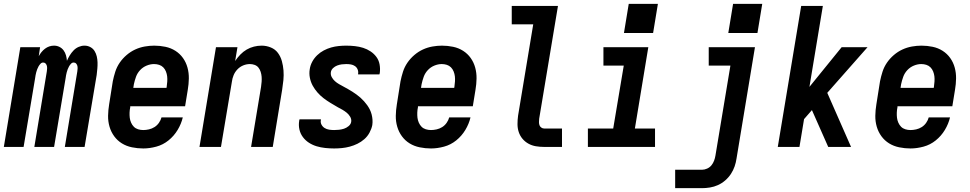

<svg xmlns="http://www.w3.org/2000/svg" viewBox="-37 -766 5057 1001"><path d="M-17 0 69 -520H172L165 -473Q171 -484 179 -494Q187 -504 197.5 -512Q208 -520 220 -524Q232 -528 244 -528H245Q260 -528 273 -521.5Q286 -515 294.5 -503.5Q303 -492 307 -477.5Q311 -463 312 -449Q318 -463 326.5 -477Q335 -491 346.5 -503Q358 -515 373 -521.5Q388 -528 403 -528H404Q420 -528 434 -520.5Q448 -513 456 -500Q464 -487 467.5 -472Q471 -457 471.5 -441Q472 -425 470.5 -408.5Q469 -392 467 -375L404 0H301L366 -393Q367 -400 367.5 -407.5Q368 -415 366.5 -422Q365 -429 360 -434.5Q355 -440 347 -440Q339 -440 333 -433.5Q327 -427 323 -420Q319 -413 316 -405Q313 -397 311 -389.5Q309 -382 307.5 -374Q306 -366 305 -358L245 0H142L207 -393Q208 -400 208.5 -407.5Q209 -415 207.5 -422Q206 -429 201 -434.5Q196 -440 188 -440Q180 -440 174 -433.5Q168 -427 164 -420Q160 -413 157 -405Q154 -397 152 -389.5Q150 -382 148.5 -374Q147 -366 146 -358L86 0Z M710 8Q680 8 651 2Q622 -4 598.5 -18.5Q575 -33 558.5 -55.5Q542 -78 534 -105.5Q526 -133 526.5 -162.5Q527 -192 532 -222L551 -342Q556 -367 564 -392Q572 -417 587 -439Q602 -461 623 -479Q644 -497 668 -508Q692 -519 717.5 -523.5Q743 -528 767 -528Q797 -528 825.5 -522Q854 -516 877.5 -501Q901 -486 917 -463.5Q933 -441 940.5 -413.5Q948 -386 947.5 -356.5Q947 -327 942 -298L928 -212H642V-207Q639 -193 638.5 -179Q638 -165 639.5 -152Q641 -139 646.5 -126.5Q652 -114 661 -105Q670 -96 683 -92Q696 -88 710 -88Q724 -88 739.5 -91.5Q755 -95 768.5 -103.5Q782 -112 791.5 -125.5Q801 -139 805 -154H916Q908 -120 889 -88.5Q870 -57 841.5 -34Q813 -11 778 -1.5Q743 8 710 8ZM658 -308H831L832 -313Q834 -327 835 -341Q836 -355 834.5 -368Q833 -381 828 -393.5Q823 -406 814 -415Q805 -424 792.5 -428Q780 -432 766 -432Q747 -432 727.5 -424Q708 -416 693.5 -400.5Q679 -385 672 -365.5Q665 -346 661 -327Z M1003 0 1089 -520H1201L1189 -448Q1201 -466 1216 -481.5Q1231 -497 1249 -507.5Q1267 -518 1287 -523Q1307 -528 1327 -528Q1352 -528 1375 -518.5Q1398 -509 1412 -490Q1426 -471 1432.5 -447.5Q1439 -424 1441 -399Q1443 -374 1440.5 -348.5Q1438 -323 1434 -298L1385 0H1272L1324 -313Q1326 -327 1327 -340Q1328 -353 1327 -366Q1326 -379 1322 -391.5Q1318 -404 1310.5 -413.5Q1303 -423 1291 -427.5Q1279 -432 1266 -432Q1248 -432 1231 -425Q1214 -418 1201 -404.5Q1188 -391 1181 -374Q1174 -357 1172 -340L1115 0Z M1705 8Q1682 8 1658.5 5.5Q1635 3 1613.5 -3.5Q1592 -10 1573.5 -22Q1555 -34 1542 -51.5Q1529 -69 1524 -91Q1519 -113 1523 -137Q1523 -139 1523.5 -140.5Q1524 -142 1525 -144H1636Q1636 -143 1636 -142.5Q1636 -142 1636 -141Q1633 -128 1639 -116.5Q1645 -105 1655.5 -98.5Q1666 -92 1679 -90Q1692 -88 1705 -88Q1718 -88 1731 -89.5Q1744 -91 1756.5 -95Q1769 -99 1780.5 -108.5Q1792 -118 1794 -131Q1796 -145 1788.5 -157.5Q1781 -170 1770.5 -178.5Q1760 -187 1748 -194Q1736 -201 1724 -207Q1705 -218 1686 -229.5Q1667 -241 1650 -254Q1633 -267 1618.5 -283.5Q1604 -300 1593.5 -319Q1583 -338 1578.5 -360.5Q1574 -383 1578 -406Q1581 -426 1591 -444.5Q1601 -463 1616.5 -478Q1632 -493 1651 -503Q1670 -513 1689.5 -518.5Q1709 -524 1729 -526Q1749 -528 1768 -528Q1791 -528 1813.5 -525.5Q1836 -523 1856.5 -516.5Q1877 -510 1895 -498Q1913 -486 1925.5 -469Q1938 -452 1942 -430Q1946 -408 1943 -385Q1942 -383 1942 -381.5Q1942 -380 1941 -378H1830Q1830 -379 1830 -379.5Q1830 -380 1830 -381Q1832 -393 1827.5 -404Q1823 -415 1813.5 -421.5Q1804 -428 1792.5 -430Q1781 -432 1768 -432Q1757 -432 1745 -430.5Q1733 -429 1721 -424.5Q1709 -420 1699.5 -411Q1690 -402 1688 -390Q1686 -376 1692.5 -364Q1699 -352 1709 -343Q1719 -334 1730.5 -327.5Q1742 -321 1754 -314.5Q1766 -308 1777.5 -301.5Q1789 -295 1800 -288Q1811 -281 1822 -273Q1833 -265 1842.5 -256.5Q1852 -248 1861 -238Q1870 -228 1877.5 -217.5Q1885 -207 1891 -195Q1897 -183 1900.5 -169.5Q1904 -156 1905 -142Q1906 -128 1904 -114Q1900 -94 1889.5 -74.5Q1879 -55 1862.5 -40.5Q1846 -26 1826.5 -16.5Q1807 -7 1786.5 -1.5Q1766 4 1745.5 6Q1725 8 1705 8Z M2210 8Q2180 8 2151 2Q2122 -4 2098.5 -18.5Q2075 -33 2058.5 -55.5Q2042 -78 2034 -105.5Q2026 -133 2026.5 -162.5Q2027 -192 2032 -222L2051 -342Q2056 -367 2064 -392Q2072 -417 2087 -439Q2102 -461 2123 -479Q2144 -497 2168 -508Q2192 -519 2217.5 -523.5Q2243 -528 2267 -528Q2297 -528 2325.5 -522Q2354 -516 2377.5 -501Q2401 -486 2417 -463.5Q2433 -441 2440.5 -413.5Q2448 -386 2447.5 -356.5Q2447 -327 2442 -298L2428 -212H2142V-207Q2139 -193 2138.5 -179Q2138 -165 2139.5 -152Q2141 -139 2146.5 -126.5Q2152 -114 2161 -105Q2170 -96 2183 -92Q2196 -88 2210 -88Q2224 -88 2239.5 -91.5Q2255 -95 2268.5 -103.5Q2282 -112 2291.5 -125.5Q2301 -139 2305 -154H2416Q2408 -120 2389 -88.5Q2370 -57 2341.5 -34Q2313 -11 2278 -1.5Q2243 8 2210 8ZM2158 -308H2331L2332 -313Q2334 -327 2335 -341Q2336 -355 2334.5 -368Q2333 -381 2328 -393.5Q2323 -406 2314 -415Q2305 -424 2292.5 -428Q2280 -432 2266 -432Q2247 -432 2227.5 -424Q2208 -416 2193.5 -400.5Q2179 -385 2172 -365.5Q2165 -346 2161 -327Z M2800 0Q2778 0 2757 -3.5Q2736 -7 2718 -17Q2700 -27 2687 -42.5Q2674 -58 2667.5 -77.5Q2661 -97 2661 -119Q2661 -141 2664 -163L2743 -639H2631V-735H2872L2774 -147Q2773 -138 2773 -129.5Q2773 -121 2775.5 -113.5Q2778 -106 2785 -101Q2792 -96 2800 -96H2893V0Z M3028 0V-96H3160L3215 -424H3109V-520H3343L3273 -96H3378V0ZM3368 -594H3216L3241 -746H3393Z M3483 215V119H3623Q3636 119 3649.5 113Q3663 107 3672 96Q3681 85 3686 71.5Q3691 58 3693 45L3771 -424H3658V-520H3899L3803 60Q3800 81 3793 101.5Q3786 122 3773.5 141Q3761 160 3743.5 175Q3726 190 3706 199Q3686 208 3664.5 211.5Q3643 215 3623 215ZM3912 -594H3760L3785 -746H3937Z M4018 0 4140 -735H4253L4183 -313L4351 -520H4486L4276 -282L4400 0H4281L4196 -192L4155 -145L4131 0Z M4710 8Q4680 8 4651 2Q4622 -4 4598.5 -18.5Q4575 -33 4558.5 -55.5Q4542 -78 4534 -105.5Q4526 -133 4526.5 -162.5Q4527 -192 4532 -222L4551 -342Q4556 -367 4564 -392Q4572 -417 4587 -439Q4602 -461 4623 -479Q4644 -497 4668 -508Q4692 -519 4717.5 -523.5Q4743 -528 4767 -528Q4797 -528 4825.5 -522Q4854 -516 4877.5 -501Q4901 -486 4917 -463.5Q4933 -441 4940.5 -413.5Q4948 -386 4947.5 -356.5Q4947 -327 4942 -298L4928 -212H4642V-207Q4639 -193 4638.5 -179Q4638 -165 4639.5 -152Q4641 -139 4646.5 -126.5Q4652 -114 4661 -105Q4670 -96 4683 -92Q4696 -88 4710 -88Q4724 -88 4739.5 -91.5Q4755 -95 4768.5 -103.5Q4782 -112 4791.5 -125.5Q4801 -139 4805 -154H4916Q4908 -120 4889 -88.5Q4870 -57 4841.5 -34Q4813 -11 4778 -1.5Q4743 8 4710 8ZM4658 -308H4831L4832 -313Q4834 -327 4835 -341Q4836 -355 4834.5 -368Q4833 -381 4828 -393.5Q4823 -406 4814 -415Q4805 -424 4792.5 -428Q4780 -432 4766 -432Q4747 -432 4727.5 -424Q4708 -416 4693.5 -400.5Q4679 -385 4672 -365.5Q4665 -346 4661 -327Z"/></svg>

Font: Iosevka SS04 Oblique
Style: Bold
Weight: 700
Italic angle: -9°
Monospace: yes
Designer: Belleve Invis
Foundry: Belleve Invis
Version: Version 19.0.0; ttfautohint (v1.8.4)